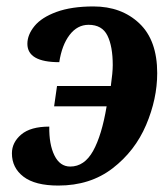

<svg xmlns="http://www.w3.org/2000/svg" viewBox="-20 -566 520 596"><path d="M17 -90Q17 -124 46 -148.5Q75 -173 133 -173Q132 -118 149 -83.5Q166 -49 198 -49Q242 -49 269 -97.5Q296 -146 311 -236H148L157 -299H324Q330 -341 330 -364Q330 -422 313.5 -455.5Q297 -489 255 -489Q220 -489 196 -457.5Q172 -426 164 -373Q65 -373 65 -430Q65 -458 87 -485Q109 -512 155.5 -529Q202 -546 270 -546Q357 -546 412.5 -493.5Q468 -441 468 -339Q468 -259 433.5 -178Q399 -97 329.5 -43.5Q260 10 161 10Q89 10 53 -17.5Q17 -45 17 -90Z"/></svg>

Font: Noto Serif Narrow
Style: Bold Italic
Weight: 700
Width: 4
Italic angle: -12°
Designer: Monotype Design Team
Foundry: Monotype Imaging Inc.
Version: Version 1.001